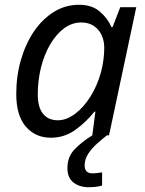

<svg xmlns="http://www.w3.org/2000/svg" viewBox="-20 -566 608 803"><path d="M193 10Q128 10 88 -36.5Q48 -83 48 -173Q48 -248 67.5 -315.5Q87 -383 122 -434.5Q157 -486 205 -516Q253 -546 311 -546Q364 -546 397 -518Q430 -490 446 -453H451L483 -536H550L436 0H366L379 -99H375Q340 -55 294.5 -22.5Q249 10 193 10ZM222 -63Q258 -63 294 -90Q330 -117 358.5 -162.5Q387 -208 403 -266Q410 -294 413 -319Q416 -344 416 -365Q416 -412 390 -442Q364 -472 320 -472Q281 -472 248 -447.5Q215 -423 190 -380.5Q165 -338 151.5 -284Q138 -230 138 -171Q138 -117 160 -90Q182 -63 222 -63ZM351 217Q313 217 287.5 197.5Q262 178 262 137Q262 90 291.5 59Q321 28 366 0H427Q407 16 385.5 35Q364 54 349 77Q334 100 334 126Q334 159 367 159Q377 159 387.5 157.5Q398 156 407 155V210Q394 214 379.5 215.5Q365 217 351 217Z"/></svg>

Font: BC Sans
Style: Italic
Weight: 400
Italic angle: -12°
Designer: Monotype Design Team
Designer: Province of B.C.
Foundry: Monotype Imaging Inc.
Version: Version 2.000;GOOG;noto-source:20170915:90ef993387c0